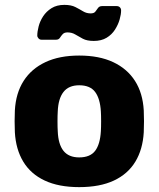

<svg xmlns="http://www.w3.org/2000/svg" viewBox="-20 -758 651 788"><path d="M305 10Q221 10 163.5 -17Q106 -44 75.5 -94.5Q45 -145 41 -215Q40 -235 40 -260.5Q40 -286 41 -305Q45 -376 77 -426Q109 -476 166.5 -503Q224 -530 305 -530Q387 -530 444.5 -503Q502 -476 534 -426Q566 -376 570 -305Q571 -286 571 -260.5Q571 -235 570 -215Q566 -145 535.5 -94.5Q505 -44 447.5 -17Q390 10 305 10ZM305 -112Q350 -112 370.5 -139Q391 -166 394 -220Q395 -235 395 -260Q395 -285 394 -300Q391 -353 370.5 -380.5Q350 -408 305 -408Q262 -408 240.5 -380.5Q219 -353 217 -300Q216 -285 216 -260Q216 -235 217 -220Q219 -166 240.5 -139Q262 -112 305 -112ZM365 -590Q337 -590 320 -599Q303 -608 289 -616.5Q275 -625 257 -625Q244 -625 237.5 -618Q231 -611 226 -603Q221 -595 210 -595H150Q143 -595 138 -600.5Q133 -606 133 -612Q133 -628 138.5 -649.5Q144 -671 157 -691Q170 -711 191.5 -724.5Q213 -738 244 -738Q272 -738 289.5 -729Q307 -720 321 -711.5Q335 -703 352 -703Q366 -703 371.5 -710.5Q377 -718 382.5 -725.5Q388 -733 399 -733H459Q467 -733 472 -728Q477 -723 477 -715Q477 -699 471 -678Q465 -657 452 -636.5Q439 -616 417.5 -603Q396 -590 365 -590Z"/></svg>

Font: DVN-Rubik
Style: Bold
Weight: 700
Designer: Hubert and Fischer
Foundry: Hubert & Fischer
Version: Version 2.102